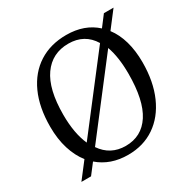

<svg xmlns="http://www.w3.org/2000/svg" viewBox="-164 -882 1043 1052"><g transform="rotate(-30 357.5 -355.5)"><path d="M57 14 134 -86Q99 -130 79.5 -192.5Q60 -255 60 -333Q60 -455 100 -543Q140 -631 213.5 -678Q287 -725 387 -725Q502 -725 575 -658L626 -725H687L608 -622Q641 -579 658 -519.5Q675 -460 675 -387Q675 -265 635 -174.5Q595 -84 523 -35Q451 14 354 14Q243 14 168 -51L118 14ZM190 -158 526 -594Q475 -678 373 -678Q270 -678 212.5 -596.5Q155 -515 155 -354Q155 -236 190 -158ZM367 -35Q468 -35 522.5 -119Q577 -203 577 -371Q577 -476 551 -548L217 -114Q271 -35 367 -35Z"/></g></svg>

Font: Literata 36pt
Style: Italic
Weight: 400
Italic angle: -2°
Designer: Latin by Veronika Burian and Jose Scaglione. Greek by Irene Vlachou. Cyrillic by Vera Evstafieva
Foundry: TypeTogether
Version: Version 3.002